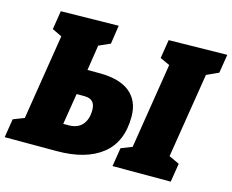

<svg xmlns="http://www.w3.org/2000/svg" viewBox="-114 -852 1202 994"><g transform="rotate(15 486.5 -355.0)"><path d="M372 -447Q482 -447 537 -401.5Q592 -356 592 -272Q592 -136 505.5 -68Q419 0 264 0H-15L1 -100L60 -123L133 -580L81 -605L97 -705L406 -710L391 -610L330 -583L309 -447ZM988 -710 972 -610 908 -581 835 -126 891 -100 875 0H563L579 -100L638 -123L711 -581L659 -605L675 -705ZM288 -145Q337 -145 362 -174Q387 -203 387 -252Q387 -283 372.5 -297.5Q358 -312 327 -312H287L260 -145Z"/></g></svg>

Font: Bitter Pro Black
Style: Italic
Weight: 900
Italic angle: -9°
Designer: Sol Matas, and Bitter project Authors
Foundry: Sol Matas
Version: Version 1.010